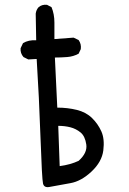

<svg xmlns="http://www.w3.org/2000/svg" viewBox="-20 -772 540 801"><path d="M186 8Q164 12 159.5 -6Q155 -24 149 -197Q143 -370 133 -526L98 -524L78 -534Q64 -550 66 -571L76 -592Q99 -606 131 -604L129 -715Q131 -731 141 -742Q155 -754 176 -752L195 -742Q207 -713 207 -678Q207 -643 207 -609L287 -615L308 -605Q320 -588 317 -567L308 -548Q286 -536 260 -534Q234 -532 209 -532L219 -323Q262 -323 300.5 -313.5Q339 -304 364 -279.5Q389 -255 403 -223.5Q417 -192 411 -144.5Q405 -97 362 -56.5Q319 -16 274 -8Q229 0 186 8ZM308 -101Q345 -134 340 -169Q335 -204 316 -219.5Q297 -235 273.5 -241Q250 -247 223 -247L229 -79Q274 -85 308 -101Z"/></svg>

Font: NaniFont Regular
Style: Regular
Weight: 400
Designer: Nanigashitei
Version: Version 1.036